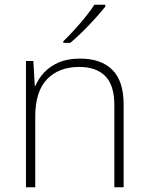

<svg xmlns="http://www.w3.org/2000/svg" viewBox="-20 -786 622 806"><path d="M316 -540Q404 -540 451.5 -493Q499 -446 499 -347V0H460V-345Q460 -428 422 -466.5Q384 -505 313 -505Q227 -505 177.5 -453.5Q128 -402 128 -297V0H89V-530H120L126 -426H129Q142 -457 166 -482.5Q190 -508 227 -524Q264 -540 316 -540ZM422 -758Q409 -742 392 -722.5Q375 -703 355 -682Q335 -661 314.5 -641.5Q294 -622 275 -606H246V-613Q267 -633 292 -660.5Q317 -688 340 -716.5Q363 -745 376 -766H422Z"/></svg>

Font: Noto Sans Armenian ExtraLight
Style: Regular
Weight: 250
Designer: Monotype Design Team
Foundry: Monotype Imaging Inc.
Version: Version 2.007